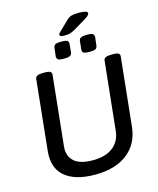

<svg xmlns="http://www.w3.org/2000/svg" viewBox="-144 -1111 1000 1218"><g transform="rotate(-15 356.0 -502.5)"><path d="M365 -896Q337 -896 337 -908Q337 -913 341 -918.5Q345 -924 351 -929L411 -987Q426 -1002 443 -1007Q460 -1012 492 -1012Q519 -1012 534 -1008Q549 -1004 549 -995Q549 -987 540 -978.5Q531 -970 507 -956L440 -916Q419 -904 405 -900Q391 -896 365 -896ZM494 -755Q458 -755 452 -764Q446 -773 447 -779L453 -839Q454 -842 456 -848Q458 -854 469 -859Q480 -864 505 -864Q541 -864 547 -855Q553 -846 553 -839L546 -779Q546 -773 538.5 -764Q531 -755 494 -755ZM327 -755Q291 -755 285 -764Q279 -773 279 -779L286 -839Q286 -845 293.5 -854.5Q301 -864 338 -864Q374 -864 380 -855Q386 -846 385 -839L379 -779Q378 -776 376 -770.5Q374 -765 363.5 -760Q353 -755 327 -755ZM329 7Q197 7 130.5 -49.5Q64 -106 75 -215L123 -677Q125 -702 172 -702H187Q212 -702 221.5 -695.5Q231 -689 230 -677L182 -216Q176 -157 213.5 -121Q251 -85 338 -85Q421 -85 469.5 -122.5Q518 -160 525 -228L572 -677Q574 -702 621 -702H636Q661 -702 670 -695.5Q679 -689 678 -677L631 -227Q620 -117 541 -55Q462 7 329 7Z"/></g></svg>

Font: Asap Medium
Style: Italic
Weight: 500
Italic angle: -6°
Designer: Pablo Cosgaya
Foundry: Omnibus-Type
Version: Version 3.001; ttfautohint (v1.8.3)